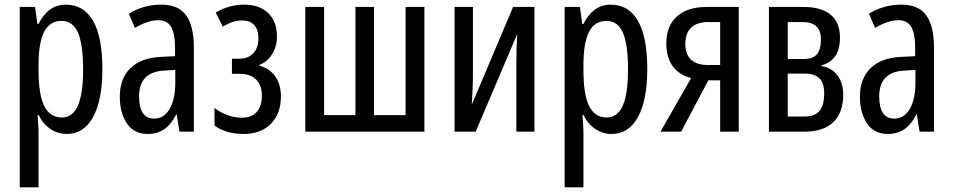

<svg xmlns="http://www.w3.org/2000/svg" viewBox="-20 -567 4106 827"><path d="M421 -269Q421 -136 381 -63Q341 10 268 10Q229 10 197 -11.5Q165 -33 146 -72H142Q146 -16 146 0V240H65V-537H131L141 -464H146Q188 -547 263 -547Q341 -547 381 -477Q421 -407 421 -269ZM146 -285V-265Q146 -160 170.5 -110.5Q195 -61 246 -61Q293 -61 315.5 -112Q338 -163 338 -268Q338 -375 316 -426Q294 -477 245 -477Q195 -477 170.5 -430.5Q146 -384 146 -285Z M815 -362V0H753L741 -74H739Q718 -32 688 -11Q658 10 616 10Q557 10 526.5 -35.5Q496 -81 496 -150Q496 -229 542 -273.5Q588 -318 673 -322L734 -325V-360Q734 -422 717 -451Q700 -480 662 -480Q618 -480 561 -447L535 -508Q598 -547 675 -547Q749 -547 782 -500.5Q815 -454 815 -362ZM687 -263Q579 -257 579 -152Q579 -56 644 -56Q686 -56 710.5 -97.5Q735 -139 735 -212V-266Z M1173 -409Q1173 -367 1152 -333.5Q1131 -300 1098 -288V-284Q1142 -272 1166 -237.5Q1190 -203 1190 -151Q1190 -78 1147 -34Q1104 10 1030 10Q953 10 904 -26V-102Q960 -60 1022 -60Q1063 -60 1085.5 -84.5Q1108 -109 1108 -156Q1108 -199 1083.5 -224Q1059 -249 1012 -249H979V-314H1010Q1049 -314 1071 -337.5Q1093 -361 1093 -403Q1093 -440 1074.5 -459.5Q1056 -479 1023 -479Q982 -479 940 -452L909 -513Q967 -547 1032 -547Q1098 -547 1135.5 -510.5Q1173 -474 1173 -409Z M1808 0H1295V-537H1376V-71H1511V-537H1591V-71H1727V-537H1808Z M2017 -237Q2017 -191 2012 -116L2190 -537H2282V0H2204V-293Q2204 -364 2208 -421L2029 0H1938V-537H2017Z M2768 -269Q2768 -136 2728 -63Q2688 10 2615 10Q2576 10 2544 -11.5Q2512 -33 2493 -72H2489Q2493 -16 2493 0V240H2412V-537H2478L2488 -464H2493Q2535 -547 2610 -547Q2688 -547 2728 -477Q2768 -407 2768 -269ZM2493 -285V-265Q2493 -160 2517.5 -110.5Q2542 -61 2593 -61Q2640 -61 2662.5 -112Q2685 -163 2685 -268Q2685 -375 2663 -426Q2641 -477 2592 -477Q2542 -477 2517.5 -430.5Q2493 -384 2493 -285Z M2825 0 2957 -231Q2905 -244 2877.5 -282Q2850 -320 2850 -380Q2850 -455 2895.5 -496Q2941 -537 3022 -537H3162V0H3082V-221H3031L2914 0ZM3030 -287H3082V-472H3031Q2982 -472 2957 -448Q2932 -424 2932 -379Q2932 -287 3030 -287Z M3519 -286V-282Q3563 -275 3587.5 -242Q3612 -209 3612 -159Q3612 -82 3569.5 -41Q3527 0 3448 0H3292V-537H3441Q3518 -537 3558 -503.5Q3598 -470 3598 -405Q3598 -307 3519 -286ZM3437 -472H3373V-313H3444Q3482 -313 3499 -333.5Q3516 -354 3516 -398Q3516 -472 3437 -472ZM3446 -250H3373V-65H3445Q3489 -65 3509.5 -89Q3530 -113 3530 -165Q3530 -210 3509 -230Q3488 -250 3446 -250Z M4003 -362V0H3941L3929 -74H3927Q3906 -32 3876 -11Q3846 10 3804 10Q3745 10 3714.5 -35.5Q3684 -81 3684 -150Q3684 -229 3730 -273.5Q3776 -318 3861 -322L3922 -325V-360Q3922 -422 3905 -451Q3888 -480 3850 -480Q3806 -480 3749 -447L3723 -508Q3786 -547 3863 -547Q3937 -547 3970 -500.5Q4003 -454 4003 -362ZM3875 -263Q3767 -257 3767 -152Q3767 -56 3832 -56Q3874 -56 3898.5 -97.5Q3923 -139 3923 -212V-266Z"/></svg>

Font: Noto Sans UI Cond
Style: Regular
Weight: 400
Width: 3
Designer: Monotype Design Team
Foundry: Monotype Imaging Inc.
Version: Version 1.001